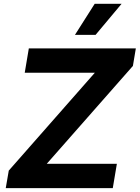

<svg xmlns="http://www.w3.org/2000/svg" viewBox="-20 -979 727 999"><path d="M9.9 0H566.8L588.1 -126.8H223.4L671.5 -636L686.8 -727.3H130L108.7 -600.5H473.4L25.6 -91.3ZM370 -797.6H477.3L612.6 -959.2H472.7Z"/></svg>

Font: Margiela Sans
Style: Bold Italic
Weight: 700
Italic angle: -9.39999°
Designer: Stefan Endress, Andreas Faust
Version: Version 1.100;FEAKit 1.0